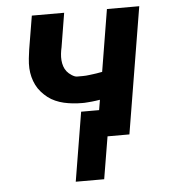

<svg xmlns="http://www.w3.org/2000/svg" viewBox="-51 -566 702 787"><g transform="rotate(-5 300.0 -173.0)"><path d="M229 174 276 -110H350L357 -152Q349 -151 340.5 -149.5Q332 -148 324 -147.5Q316 -147 306.5 -146Q297 -145 292 -145H283Q264 -145 245 -147Q226 -149 208.5 -153Q191 -157 174 -164.5Q157 -172 143.5 -182.5Q130 -193 118 -206.5Q106 -220 98 -236Q90 -252 85.5 -269.5Q81 -287 80 -305.5Q79 -324 81.5 -346.5Q84 -369 86 -382L109 -520H242L219 -380Q216 -367 214.5 -353.5Q213 -340 214 -327Q215 -314 219 -302Q223 -290 230.5 -280.5Q238 -271 250.5 -263Q263 -255 272 -255H282Q289 -255 295.5 -255Q302 -255 309 -255.5Q316 -256 323 -257Q330 -258 338.5 -259Q347 -260 353 -261Q359 -262 364 -263L376 -265L418 -520H551L465 0H375L346 174Z"/></g></svg>

Font: Iosevka Aile Extrabold Oblique
Style: Regular
Weight: 800
Italic angle: -9°
Designer: Belleve Invis
Foundry: Belleve Invis
Version: Version 31.1.0; ttfautohint (v1.8.4)